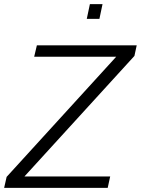

<svg xmlns="http://www.w3.org/2000/svg" viewBox="-24 -907 680 927"><path d="M-4 0 8 -53 537 -633H141L154 -688H636L625 -637L94 -55H508L496 0ZM395 -816 410 -887H471L456 -816Z"/></svg>

Font: Saira Light
Style: Italic
Weight: 300
Italic angle: -12°
Designer: Hector Gatti with collaboration of the Omnibus-Type team
Foundry: Omnibus-Type
Version: Version 1.100; ttfautohint (v1.8.3)